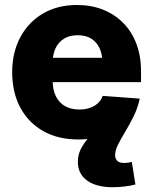

<svg xmlns="http://www.w3.org/2000/svg" viewBox="-20 -559 624 785"><path d="M299.8 11.2Q217.8 11.2 157 -22.9Q96.2 -57.1 63 -119.1Q29.8 -181.2 29.8 -263.7Q29.8 -344.7 63 -406.7Q96.2 -468.8 155.8 -503.7Q215.3 -538.6 294.4 -538.6Q352.5 -538.6 400.4 -519.8Q448.2 -501 483.4 -465.6Q518.6 -430.2 537.6 -380.1Q556.6 -330.1 556.6 -267.1V-223.1H86.9V-322.8H477.1L398.9 -301.3Q398.9 -336.4 387 -362.1Q375 -387.7 352.5 -401.4Q330.1 -415 297.4 -415Q265.1 -415 242.2 -401.1Q219.2 -387.2 207.3 -362.1Q195.3 -336.9 195.3 -302.7V-230Q195.3 -191.9 208.5 -165.3Q221.7 -138.7 246.1 -125Q270.5 -111.3 304.2 -111.3Q328.1 -111.3 347.4 -117.9Q366.7 -124.5 380.1 -137Q393.6 -149.4 399.9 -167L551.3 -155.8Q540 -106 505.4 -68.6Q470.7 -31.2 418 -10Q365.2 11.2 299.8 11.2ZM441.4 206.5Q374 206.5 336.2 179.2Q298.3 151.9 298.3 102.5Q298.3 85.9 302.5 71Q306.6 56.2 314.5 42.5Q322.3 28.8 333 15.1Q343.8 1.5 356 -13.2L551.3 -155.8Q543.5 -118.2 526.9 -84.5Q510.3 -50.8 492.7 -21.7Q475.1 7.3 462.9 31.5Q450.7 55.7 450.7 75.2Q450.7 90.8 460 99.1Q469.2 107.4 488.3 107.4Q496.1 107.4 503.7 106.2Q511.2 105 519 103L533.7 195.3Q515.6 200.2 490 203.4Q464.4 206.5 441.4 206.5Z"/></svg>

Font: Inter 24pt ExtraBold
Style: Regular
Weight: 800
Designer: Rasmus Andersson
Foundry: rsms
Version: Version 4.001;git-66647c0bb